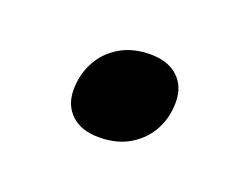

<svg xmlns="http://www.w3.org/2000/svg" viewBox="-40 -374 340 263"><g transform="rotate(20 130.0 -242.5)"><path d="M145 -308.5Q170.5 -308.5 185 -295Q199.5 -281.5 199.5 -258.5Q199.5 -236.5 189.8 -218.2Q180 -200 161.5 -188.8Q143 -177.5 116.5 -177.5Q91 -177.5 76.5 -191Q62 -204.5 62 -227Q62 -249 71.8 -267.5Q81.5 -286 100.2 -297.2Q119 -308.5 145 -308.5Z"/></g></svg>

Font: Newsreader 11pt
Style: Italic
Weight: 400
Italic angle: -17°
Version: Version 1.003